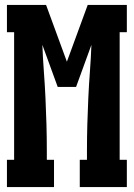

<svg xmlns="http://www.w3.org/2000/svg" viewBox="-20 -755 540 775"><path d="M8 0V-110H37V-625H8V-735H166L250 -506L334 -735H492V-625H463V-110H492V0H302V-110H331V-147Q331 -200 332.5 -253.5Q334 -307 336.5 -360.5Q339 -414 343 -467Q347 -520 349 -574L287 -404H213L151 -574Q153 -520 157 -467Q161 -414 163.5 -360.5Q166 -307 167.5 -253.5Q169 -200 169 -147V-110H198V0Z"/></svg>

Font: Iosevka Curly Slab Heavy
Style: Regular
Weight: 900
Monospace: yes
Designer: Belleve Invis
Foundry: Belleve Invis
Version: Version 22.1.2; ttfautohint (v1.8.4)